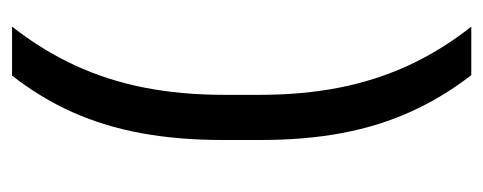

<svg xmlns="http://www.w3.org/2000/svg" viewBox="-272 -443 837 333"><g transform="rotate(90 146.5 -276.5)"><path d="M144.5 -307.9Q144.5 -382.6 132 -446.4Q119.4 -510.2 93.3 -566.8Q67.2 -623.4 26.2 -675.4H110.3Q148.6 -625.9 173.6 -570.8Q198.6 -515.6 210.7 -451.5Q222.8 -387.5 222.8 -310.2V-244.5Q222.8 -166.9 210.9 -102.6Q199 -38.3 174.4 16.7Q149.7 71.7 111.1 121.1H26.2Q67.2 68.6 93.3 12.1Q119.4 -44.4 132 -108.5Q144.5 -172.5 144.5 -247.2Z"/></g></svg>

Font: Anek Gurmukhi Medium
Style: Regular
Weight: 500
Designer: Sarang Kulkarni (Gurmukhi), Yesha Goshar (Latin)
Foundry: Ek Type
Version: Version 1.003